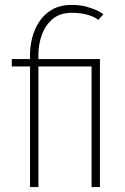

<svg xmlns="http://www.w3.org/2000/svg" viewBox="-20 -760 507 780"><path d="M102 -490H28V-520H102V-539Q102 -572 111 -607Q120 -642 139.5 -672Q159 -702 191.5 -721Q224 -740 271 -740Q307 -740 334.5 -732Q362 -724 379 -715Q396 -706 400 -702L379 -679Q368 -690 339 -699Q310 -708 272 -708Q223 -708 193 -682Q163 -656 149.5 -617Q136 -578 136 -539V-520H386V0H352V-490H136V0H102Z"/></svg>

Font: Raleway ExtraLight
Style: Regular
Weight: 200
Designer: Matt McInerney, Pablo Impallari, Rodrigo Fuenzalida
Foundry: Matt McInerney, Pablo Impallari, Rodrigo Fuenzalida
Version: Version 4.026